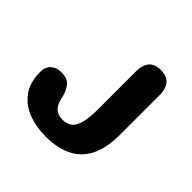

<svg xmlns="http://www.w3.org/2000/svg" viewBox="-160 -774 940 940"><g transform="rotate(45 309.5 -304.0)"><path d="M277 10.5Q209.5 10.5 154.2 -10.8Q99 -32 66 -77.5Q33 -123 33 -195Q33 -229.5 54 -248.2Q75 -267 108 -267Q149 -267 168.2 -245.2Q187.5 -223.5 198 -182Q202.5 -155 213 -138.2Q223.5 -121.5 239.5 -113.8Q255.5 -106 276.5 -106Q306 -106 325.2 -121Q344.5 -136 353.8 -171.2Q363 -206.5 363 -267V-527Q363 -619 444.5 -619Q527 -619 527 -527V-256.5Q527 -155.5 494.8 -97.2Q462.5 -39 406 -14.2Q349.5 10.5 277 10.5Z"/></g></svg>

Font: Sono ExtraLight Monospace
Style: Bold
Weight: 700
Version: Version 2.112